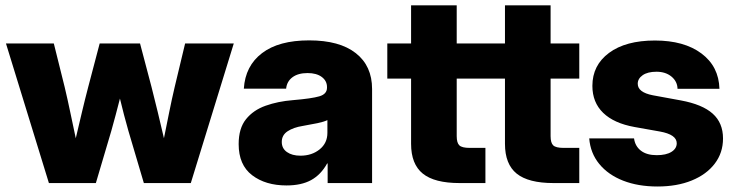

<svg xmlns="http://www.w3.org/2000/svg" viewBox="-20 -676 2712 709"><path d="M160.6 0 2 -515.6H178.7L218.8 -354.5Q229.5 -309.6 239.5 -261.5Q249.5 -213.4 259.8 -165.5Q271 -213.4 282.5 -261.5Q293.9 -309.6 305.7 -354.5L348.1 -515.6H497.1L539.6 -354.5Q551.3 -309.6 562.7 -261.5Q574.2 -213.4 585.4 -165.5Q595.2 -213.4 604.7 -261.2Q614.3 -309.1 625 -354.5L663.6 -515.6H843.3L684.6 0H511.2L454.1 -192.9Q445.8 -221.7 438 -251.7Q430.2 -281.7 422.9 -312Q415 -281.7 407.2 -251.7Q399.4 -221.7 391.1 -192.9L334 0Z M1038.1 8.8Q960.4 8.8 910.9 -29.1Q861.3 -66.9 861.3 -144Q861.3 -202.1 888.4 -235.8Q915.5 -269.5 960.9 -285.6Q1006.3 -301.8 1061.5 -306.2Q1130.9 -312 1159.2 -320.3Q1187.5 -328.6 1187.5 -352.1V-354.5Q1187.5 -377.4 1168.2 -391.8Q1148.9 -406.2 1115.7 -406.2Q1080.6 -406.2 1059.8 -390.6Q1039.1 -375 1036.6 -348.6H880.4Q885.7 -432.6 947.5 -479.7Q1009.3 -526.9 1121.6 -526.9Q1233.9 -526.9 1293.9 -479.7Q1354 -432.6 1354 -347.2V0H1189.9V-72.3H1188Q1165 -30.8 1128.9 -11Q1092.8 8.8 1038.1 8.8ZM1089.4 -101.1Q1131.3 -101.1 1160.2 -124.3Q1189 -147.5 1189 -185.5V-232.4Q1175.8 -226.1 1152.3 -221.2Q1128.9 -216.3 1097.7 -210.9Q1064 -205.6 1042.2 -191.4Q1020.5 -177.2 1020.5 -151.9Q1020.5 -127.9 1039.6 -114.5Q1058.6 -101.1 1089.4 -101.1Z M1772.5 -515.6V-385.7H1666.5V-173.3Q1666.5 -148.4 1676.3 -139.2Q1686 -129.9 1714.4 -129.9H1772.5V0H1677.2Q1584.5 0 1541.3 -34.9Q1498 -69.8 1498 -145V-385.7H1410.2V-515.6H1498V-656.2H1666.5V-515.6Z M2119.1 -515.6V-385.7H2013.2V-173.3Q2013.2 -148.4 2022.9 -139.2Q2032.7 -129.9 2061 -129.9H2119.1V0H2023.9Q1931.2 0 1887.9 -34.9Q1844.7 -69.8 1844.7 -145V-385.7H1756.8V-515.6H1844.7V-656.2H2013.2V-515.6Z M2407.7 12.7Q2336.4 12.7 2281.2 -8.8Q2226.1 -30.3 2193.1 -70.3Q2160.2 -110.4 2155.8 -165H2321.3Q2325.2 -136.2 2346.7 -119.6Q2368.2 -103 2405.3 -103Q2439.9 -103 2459.5 -115.2Q2479 -127.4 2479 -147Q2479 -179.2 2416.5 -190.4L2323.2 -207Q2247.1 -220.7 2207.3 -259.3Q2167.5 -297.9 2167.5 -358.9Q2167.5 -435.1 2229 -480.7Q2290.5 -526.4 2398.4 -526.4Q2506.3 -526.4 2570.3 -478.5Q2634.3 -430.7 2636.7 -348.1H2481.9Q2481.4 -375 2459.7 -393.1Q2438 -411.1 2404.3 -411.1Q2371.6 -411.1 2353.3 -398.4Q2335 -385.7 2335 -366.7Q2335 -335 2390.6 -324.2L2494.1 -305.2Q2573.7 -290.5 2611.8 -256.3Q2649.9 -222.2 2649.9 -164.6Q2649.9 -111.8 2619.4 -71.8Q2588.9 -31.7 2534.4 -9.5Q2480 12.7 2407.7 12.7Z"/></svg>

Font: Inter Display ExtraBold
Style: Regular
Weight: 800
Designer: Rasmus Andersson
Foundry: rsms
Version: Version 4.000;git-a52131595